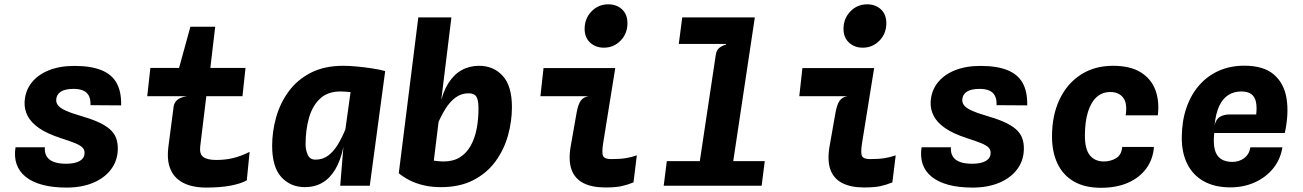

<svg xmlns="http://www.w3.org/2000/svg" viewBox="-20 -861 6040 890"><path d="M288.5 8.5Q224.5 8.5 177 -4.2Q129.5 -17 99.2 -41.2Q69 -65.5 57 -100Q45 -134.5 52 -178.5H188Q186 -152.5 196.8 -135.5Q207.5 -118.5 230 -110.2Q252.5 -102 286 -102Q327.5 -102 349.5 -114.8Q371.5 -127.5 372 -152Q372.5 -167.5 361.5 -178Q350.5 -188.5 326 -198.2Q301.5 -208 261 -221Q198 -241.5 161 -267.2Q124 -293 108.2 -323.5Q92.5 -354 94 -388Q96.5 -439 125.5 -476.5Q154.5 -514 205.5 -534.8Q256.5 -555.5 325 -555.5Q400.5 -555.5 449 -536.2Q497.5 -517 520.2 -476.8Q543 -436.5 541.5 -372.5L399.5 -373.5Q400.5 -400 392 -416.8Q383.5 -433.5 365.8 -441.2Q348 -449 321 -449Q281.5 -449 261.5 -435.8Q241.5 -422.5 240.5 -398Q240 -383 250.5 -371Q261 -359 285 -348Q309 -337 349 -325.5Q398 -311.5 432.2 -296.5Q466.5 -281.5 487.8 -263.2Q509 -245 518 -221.5Q527 -198 526 -167.5Q524.5 -115 494.2 -75.2Q464 -35.5 411.2 -13.5Q358.5 8.5 288.5 8.5Z M934.5 8.5Q892.5 8.5 857.5 -2Q822.5 -12.5 798.5 -35Q774.5 -57.5 764.2 -93.5Q754 -129.5 760.5 -180.5L785 -368Q787 -380.5 794.5 -390.2Q802 -400 815 -406.2Q828 -412.5 846.5 -415L806.5 -524L808.5 -540.5L862.5 -737H977.5L950 -503L940.5 -449.5L908 -181.5Q904 -146.5 922.8 -133Q941.5 -119.5 982.5 -119.5Q1024 -119.5 1060.5 -128.2Q1097 -137 1137 -157L1124 -25Q1095 -9 1047 -0.2Q999 8.5 934.5 8.5ZM662.5 -415 677 -546H1118L1104 -415Z M1557 0 1575 -218 1608.5 -459.5V-503.5L1765.5 -531.5L1694 0ZM1394 6.5Q1326.5 6.5 1284 -40.2Q1241.5 -87 1241.5 -185Q1241.5 -251.5 1260 -317.2Q1278.5 -383 1318 -437Q1357.5 -491 1420.2 -523.5Q1483 -556 1571 -556Q1596.5 -556 1632.8 -552.8Q1669 -549.5 1705 -544Q1741 -538.5 1765.5 -531.5L1717 -421.5Q1687.5 -425 1662.2 -428Q1637 -431 1616.8 -433Q1596.5 -435 1581.8 -436Q1567 -437 1558.5 -437Q1498.5 -437 1463 -403.2Q1427.5 -369.5 1412 -313.8Q1396.5 -258 1396.5 -192Q1396.5 -167 1406.2 -144Q1416 -121 1442.5 -121Q1477 -121 1502.5 -140.8Q1528 -160.5 1547.5 -193.5Q1567 -226.5 1583 -266L1597.5 -229.5L1572 -180.5Q1559 -117.5 1534.2 -76Q1509.5 -34.5 1474.2 -14Q1439 6.5 1394 6.5Z M2023.5 6.5Q1980.5 6.5 1944.2 -2Q1908 -10.5 1879 -25.2Q1850 -40 1828.5 -58L1937 -128Q1949 -123.5 1968 -120Q1987 -116.5 2006 -114.5Q2025 -112.5 2036 -112.5Q2081 -112.5 2112 -132Q2143 -151.5 2162 -185.8Q2181 -220 2189.5 -264Q2198 -308 2198 -357.5Q2198 -397.5 2188.2 -413Q2178.5 -428.5 2152 -428.5Q2118 -428.5 2091.5 -408.8Q2065 -389 2044.5 -356Q2024 -323 2007.5 -283.5L1997 -320L2018.5 -369Q2031.5 -432 2057.2 -473.5Q2083 -515 2119.2 -535.5Q2155.5 -556 2200.5 -556Q2268 -556 2310.5 -509.2Q2353 -462.5 2353 -364.5Q2353 -298 2334.5 -232.2Q2316 -166.5 2276.5 -112.5Q2237 -58.5 2174.2 -26Q2111.5 6.5 2023.5 6.5ZM1828.5 -58 1919 -780.5H2072.5L2039 -508L1990 -109Z M2779 -640Q2741 -640 2715.5 -663.5Q2690 -687 2690 -727Q2690 -775 2721.8 -808Q2753.5 -841 2800 -841Q2838 -841 2863.2 -817.8Q2888.5 -794.5 2888.5 -753.5Q2888.5 -705.5 2856.8 -672.8Q2825 -640 2779 -640ZM2786 8Q2724.5 8 2684.5 -12.2Q2644.5 -32.5 2629.2 -75Q2614 -117.5 2625.5 -183.5L2653 -339.5Q2660 -378 2672.5 -394.8Q2685 -411.5 2708 -415H2485L2499.5 -545.5H2832L2776 -198Q2768.5 -151 2776 -137.2Q2783.5 -123.5 2813 -123.5Q2853 -123.5 2880.2 -127.8Q2907.5 -132 2932 -141L2916.5 -15.5Q2889.5 -4.5 2861.5 1.8Q2833.5 8 2786 8Z M3209 -15 3298 -607Q3301.5 -630.5 3316.8 -641Q3332 -651.5 3346 -654L3310.5 -706.5L3320.5 -780.5H3479L3364 -15ZM3056.5 0 3071 -114H3525L3510.5 0ZM3126.5 -657.5 3142.5 -780.5H3479L3428 -657.5Z M3979 -640Q3941 -640 3915.5 -663.5Q3890 -687 3890 -727Q3890 -775 3921.8 -808Q3953.5 -841 4000 -841Q4038 -841 4063.2 -817.8Q4088.5 -794.5 4088.5 -753.5Q4088.5 -705.5 4056.8 -672.8Q4025 -640 3979 -640ZM3986 8Q3924.5 8 3884.5 -12.2Q3844.5 -32.5 3829.2 -75Q3814 -117.5 3825.5 -183.5L3853 -339.5Q3860 -378 3872.5 -394.8Q3885 -411.5 3908 -415H3685L3699.5 -545.5H4032L3976 -198Q3968.5 -151 3976 -137.2Q3983.5 -123.5 4013 -123.5Q4053 -123.5 4080.2 -127.8Q4107.5 -132 4132 -141L4116.5 -15.5Q4089.5 -4.5 4061.5 1.8Q4033.5 8 3986 8Z M4488.5 8.5Q4424.5 8.5 4377 -4.2Q4329.5 -17 4299.2 -41.2Q4269 -65.5 4257 -100Q4245 -134.5 4252 -178.5H4388Q4386 -152.5 4396.8 -135.5Q4407.5 -118.5 4430 -110.2Q4452.5 -102 4486 -102Q4527.5 -102 4549.5 -114.8Q4571.5 -127.5 4572 -152Q4572.5 -167.5 4561.5 -178Q4550.5 -188.5 4526 -198.2Q4501.5 -208 4461 -221Q4398 -241.5 4361 -267.2Q4324 -293 4308.2 -323.5Q4292.5 -354 4294 -388Q4296.5 -439 4325.5 -476.5Q4354.5 -514 4405.5 -534.8Q4456.5 -555.5 4525 -555.5Q4600.5 -555.5 4649 -536.2Q4697.5 -517 4720.2 -476.8Q4743 -436.5 4741.5 -372.5L4599.5 -373.5Q4600.5 -400 4592 -416.8Q4583.5 -433.5 4565.8 -441.2Q4548 -449 4521 -449Q4481.5 -449 4461.5 -435.8Q4441.5 -422.5 4440.5 -398Q4440 -383 4450.5 -371Q4461 -359 4485 -348Q4509 -337 4549 -325.5Q4598 -311.5 4632.2 -296.5Q4666.5 -281.5 4687.8 -263.2Q4709 -245 4718 -221.5Q4727 -198 4726 -167.5Q4724.5 -115 4694.2 -75.2Q4664 -35.5 4611.2 -13.5Q4558.5 8.5 4488.5 8.5Z M5083.5 9.5Q5008 9.5 4957.5 -20Q4907 -49.5 4881.8 -103Q4856.5 -156.5 4856.5 -228Q4856.5 -327 4891.8 -400.8Q4927 -474.5 4990.5 -515.2Q5054 -556 5139.5 -556Q5219 -556 5267.5 -526Q5316 -496 5335.5 -444.2Q5355 -392.5 5347 -326.5H5198Q5206.5 -383 5186 -408.8Q5165.5 -434.5 5127 -434.5Q5089.5 -434.5 5063.2 -410.8Q5037 -387 5023 -341.8Q5009 -296.5 5009 -232Q5009 -169.5 5032 -141Q5055 -112.5 5097.5 -112.5Q5127 -112.5 5152.8 -127.2Q5178.5 -142 5182 -180H5329Q5325 -123.5 5294 -80.8Q5263 -38 5209.5 -14.2Q5156 9.5 5083.5 9.5Z M5683 7.5Q5610.5 7.5 5560 -20.8Q5509.5 -49 5483.5 -101.2Q5457.5 -153.5 5458 -224.5Q5458.5 -300 5479.5 -361Q5500.5 -422 5538.8 -465.8Q5577 -509.5 5630 -533Q5683 -556.5 5747.5 -556.5Q5837.5 -556.5 5885 -515.5Q5932.5 -474.5 5943.8 -404Q5955 -333.5 5935.5 -244.5H5608.5Q5603.5 -196.5 5611.2 -167Q5619 -137.5 5639.8 -124Q5660.5 -110.5 5693 -110.5Q5724 -110.5 5747.5 -128.2Q5771 -146 5776 -178H5924.5Q5915.5 -122 5881.5 -80.2Q5847.5 -38.5 5796.2 -15.5Q5745 7.5 5683 7.5ZM5610 -280.5Q5617.5 -310 5636.2 -320.2Q5655 -330.5 5680 -330.5H5803Q5807 -366.5 5801.5 -390Q5796 -413.5 5779.8 -425.2Q5763.5 -437 5734 -437Q5700.5 -437 5674.5 -421Q5648.5 -405 5632 -370.5Q5615.5 -336 5610 -280.5Z"/></svg>

Font: Spline Sans Mono
Style: Bold Italic
Weight: 700
Italic angle: -4°
Monospace: yes
Version: Version 1.004